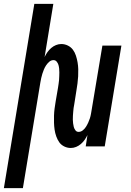

<svg xmlns="http://www.w3.org/2000/svg" viewBox="-54 -755 674 990"><path d="M-34 215 123 -735H221L176 -461Q182 -474 190.5 -486Q199 -498 210 -507.5Q221 -517 234.5 -522.5Q248 -528 262 -528Q280 -528 296 -520Q312 -512 322 -498.5Q332 -485 337.5 -468Q343 -451 346 -433.5Q349 -416 349.5 -398Q350 -380 349 -361.5Q348 -343 345.5 -324.5Q343 -306 340 -288L329 -218Q327 -208 325.5 -198Q324 -188 323.5 -178Q323 -168 322 -158Q321 -148 321.5 -138Q322 -128 323 -118.5Q324 -109 326.5 -100Q329 -91 335 -83Q341 -75 351 -75Q363 -75 373 -83Q383 -91 389.5 -101.5Q396 -112 401 -123Q406 -134 409.5 -145Q413 -156 415 -167.5Q417 -179 419 -191L474 -520H572L486 0H388L397 -59Q391 -46 382.5 -34Q374 -22 363 -12.5Q352 -3 338.5 2.5Q325 8 311 8Q293 8 277 0Q261 -8 251.5 -21.5Q242 -35 236 -52Q230 -69 227.5 -86.5Q225 -104 224.5 -122Q224 -140 224.5 -158.5Q225 -177 227.5 -195.5Q230 -214 233 -232L245 -302Q246 -312 248 -322Q250 -332 250.5 -342Q251 -352 251.5 -362Q252 -372 252 -382Q252 -392 251 -401.5Q250 -411 247.5 -420Q245 -429 238.5 -437Q232 -445 222 -445Q210 -445 200.5 -437Q191 -429 184 -418.5Q177 -408 172.5 -397Q168 -386 164.5 -375Q161 -364 158.5 -352.5Q156 -341 154 -329L64 215Z"/></svg>

Font: Iosevka SmBd Ex Obl
Style: Regular
Weight: 600
Width: 7
Italic angle: -9°
Monospace: yes
Designer: Belleve Invis
Foundry: Belleve Invis
Version: Version 32.5.0; ttfautohint (v1.8.4)